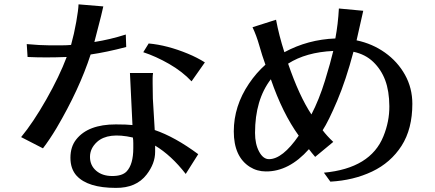

<svg xmlns="http://www.w3.org/2000/svg" viewBox="-20 -827 2040 901"><path d="M79.1 -183.6Q135.7 -252 197.3 -360.4Q258.8 -468.8 293 -559.6Q243.2 -557.6 196.8 -557.6Q150.4 -557.6 109.4 -559.6L105.5 -620.1Q168.9 -614.3 210 -614.3H272.5Q293 -614.3 313.5 -616.2Q328.1 -668.9 337.9 -724.6Q347.7 -780.3 348.6 -806.6L464.8 -796.9Q455.1 -752.9 442.4 -705.6Q429.7 -658.2 422.9 -629.9Q497.1 -641.6 570.3 -665L572.3 -606.4Q479.5 -582 405.3 -571.3Q352.5 -408.2 245.1 -225.6Q212.9 -171.9 181.6 -130.9ZM337.9 -172.9Q393.6 -243.2 523.4 -243.2Q574.2 -243.2 601.6 -240.2L589.8 -484.4H698.2Q696.3 -472.7 696.3 -460V-435.5L697.3 -364.3Q698.2 -340.8 701.2 -299.3Q704.1 -257.8 706.1 -216.8Q800.8 -184.6 910.2 -103.5L851.6 -10.7Q784.2 -97.7 708 -143.6V-114.3Q708 -59.6 668 -7.8Q619.1 55.7 523.4 54.7Q392.6 54.7 339.8 -2Q310.5 -34.2 310.5 -86.4Q310.5 -138.7 337.9 -172.9ZM574.2 -22.5Q605.5 -55.7 605.5 -131.8V-155.3Q605.5 -171.9 603.5 -181.6Q487.3 -208 435.5 -161.1Q402.3 -130.9 402.3 -90.8Q402.3 -50.8 431.2 -25.9Q460 -1 506.8 -1Q553.7 -1 574.2 -22.5ZM652.3 -582 677.7 -623Q764.6 -615.2 861.3 -575.2Q906.2 -556.6 941.4 -534.2L878.9 -445.3Q835.9 -491.2 773.9 -526.9Q711.9 -562.5 652.3 -582Z M1148.4 -434.6Q1182.6 -485.4 1225.6 -523.4Q1210 -566.4 1196.8 -613.3Q1183.6 -660.2 1165 -699.2L1275.4 -734.4Q1289.1 -661.1 1314.5 -582Q1424.8 -641.6 1553.7 -646.5Q1566.4 -713.9 1570.3 -787.1L1684.6 -776.4L1653.3 -637.7Q1727.5 -622.1 1786.6 -580.1Q1845.7 -538.1 1880.4 -476.1Q1915 -414.1 1915 -339.8Q1915 -221.7 1864.3 -142.6Q1813.5 -63.5 1726.1 -22Q1638.7 19.5 1530.3 25.4L1500 -16.6Q1718.8 -37.1 1779.3 -187.5Q1807.6 -256.8 1807.1 -328.6Q1806.6 -400.4 1787.6 -450.7Q1768.6 -501 1731.4 -536.6Q1694.3 -572.3 1638.7 -584Q1603.5 -451.2 1562.5 -354.5Q1521.5 -257.8 1494.1 -215.8Q1513.7 -189.5 1543.9 -161.1L1459 -90.8Q1449.2 -101.6 1443.4 -109.4Q1437.5 -117.2 1429.7 -127Q1335.9 -21.5 1227.5 -22.5Q1186.5 -22.5 1152.3 -43.9Q1077.1 -91.8 1077.1 -210.4Q1077.1 -329.1 1148.4 -434.6ZM1176.8 -203.1Q1176.8 -151.4 1195.8 -115.7Q1214.8 -80.1 1242.2 -80.1Q1305.7 -80.1 1381.8 -190.4Q1305.7 -295.9 1251 -455.1Q1176.8 -358.4 1176.8 -203.1ZM1332 -528.3Q1383.8 -377 1441.4 -290Q1477.5 -359.4 1504.9 -448.2Q1532.2 -537.1 1543.9 -587.9Q1416 -582 1332 -528.3Z"/></svg>

Font: GenEi LateMin v2
Style: Medium
Weight: 500
Designer: o_tamon (Modified)
Foundry: o_tamon / Adobe Systems Incorporated / FONT 910 / Philipp H. Poll
Version: Version 2.1;Original Version 1.004